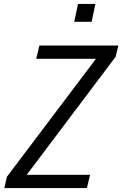

<svg xmlns="http://www.w3.org/2000/svg" viewBox="-20 -950 618 970"><path d="M2 0 15 -57 492 -689 516 -653H163L179 -720H578L564 -663L88 -31L63 -67H435L419 0ZM355 -840 374 -930H462L443 -840Z"/></svg>

Font: Instrument Sans SemiCondensed
Style: Italic
Weight: 400
Width: 4
Italic angle: -13°
Designer: Rodrigo Fuenzalida
Foundry: fragTYPE
Version: Version 1.000;gftools[0.9.28]